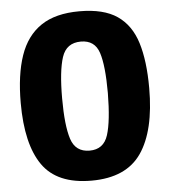

<svg xmlns="http://www.w3.org/2000/svg" viewBox="-52 -769 736 830"><g transform="rotate(-5 315.5 -354.0)"><path d="M312 13Q163 13 99.5 -78Q36 -169 36 -348Q36 -470 64.5 -553Q93 -636 156 -678.5Q219 -721 323 -721Q428 -721 487 -680.5Q546 -640 570.5 -561Q595 -482 595 -364Q595 -180 529 -83.5Q463 13 312 13ZM315 -117Q376 -117 395 -176.5Q414 -236 415 -358Q415 -478 396.5 -534Q378 -590 318 -590Q255 -590 235.5 -530.5Q216 -471 216 -352Q216 -234 235 -175.5Q254 -117 315 -117Z"/></g></svg>

Font: Bitter ExtraBold
Style: Regular
Weight: 800
Designer: Sol Matas, and Bitter project Authors
Foundry: Sol Matas
Version: Version 2.001